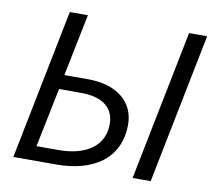

<svg xmlns="http://www.w3.org/2000/svg" viewBox="-74 -741 920 826"><g transform="rotate(10 385.5 -328.0)"><path d="M35 0H223C379 0 497 -70 497 -223C497 -320 421 -385 295 -385H190L245 -656H166ZM125 -63 178 -322H275C369 -322 419 -281 419 -211C419 -115 341 -63 221 -63ZM556 0H635L766 -656H687Z"/></g></svg>

Font: Source Sans Pro
Style: Italic
Weight: 400
Italic angle: -11°
Designer: Paul D. Hunt
Foundry: Adobe Systems Incorporated
Version: Version 3.006;hotconv 1.0.111;makeotfexe 2.5.65597